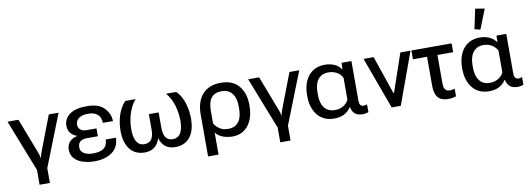

<svg xmlns="http://www.w3.org/2000/svg" viewBox="-77 -1300 5342 1932"><g transform="rotate(-10 2593.5 -334.0)"><path d="M201 151H306V0L515 -530H415L282 -183C273 -161 266 -138 261 -114H258C257 -123 255 -132 253 -142C250 -151 245 -165 238 -183L105 -530H-7L201 0Z M787 15C913 15 1039 -39 1039 -182H935C933 -89 868 -66 785 -66C731 -66 659 -83 659 -150C659 -211 701 -228 755 -228H863V-308H760C734 -308 714 -315 699 -327C685 -340 677 -356 677 -377C677 -449 747 -468 806 -468C890 -468 935 -426 936 -352H1039C1039 -404 1018 -449 980 -488C944 -526 886 -545 809 -545C749 -545 678 -539 628 -501C589 -471 569 -433 569 -385C569 -324 606 -285 661 -267C590 -253 551 -209 551 -145C551 -21 686 15 787 15Z M1300 15C1380 15 1432 -23 1457 -103C1482 -22 1535 15 1613 15C1762 15 1817 -104 1817 -237C1817 -337 1792 -458 1717 -530H1613C1682 -449 1708 -339 1708 -235C1708 -165 1692 -68 1603 -68C1536 -68 1507 -114 1507 -201V-358H1407V-201C1407 -114 1379 -68 1311 -68C1222 -68 1206 -165 1206 -235C1206 -337 1233 -451 1302 -530H1196C1123 -454 1097 -339 1097 -237C1097 -107 1153 15 1300 15Z M1920 165H2027V-61C2062 -8 2141 10 2200 10C2353 10 2419 -125 2419 -261V-277C2419 -354 2399 -418 2358 -467C2318 -518 2255 -543 2171 -543C2003 -543 1920 -428 1920 -268ZM2168 -73C2132 -73 2102 -81 2078 -99C2052 -117 2035 -136 2027 -156V-281C2027 -379 2056 -458 2167 -458C2273 -458 2311 -375 2311 -280V-255C2311 -158 2278 -73 2168 -73Z M2660 151H2765V0L2974 -530H2874L2741 -183C2732 -161 2725 -138 2720 -114H2717C2716 -123 2714 -132 2712 -142C2709 -151 2704 -165 2697 -183L2564 -530H2452L2660 0Z M3235 10C3309 10 3369 -12 3410 -77H3412C3425 -13 3456 13 3522 17C3551 17 3576 11 3586 5V-74C3576 -69 3562 -66 3552 -66C3513 -66 3507 -97 3507 -130V-530H3406L3404 -464H3402C3363 -520 3300 -540 3234 -540C3080 -540 3008 -414 3008 -273V-257C3008 -116 3080 10 3235 10ZM3261 -73C3153 -73 3116 -155 3116 -252V-281C3116 -374 3153 -458 3258 -458C3316 -458 3375 -432 3400 -377V-155C3376 -101 3318 -73 3261 -73Z M4007 -530 3874 -141H3867L3734 -530H3631L3825 0H3918L4111 -530Z M4120 -440H4264V-145C4264 -49 4296 15 4400 15C4416 15 4431 14 4447 11C4463 9 4475 5 4482 1V-76C4466 -71 4451 -67 4433 -67C4380 -67 4370 -107 4370 -152V-440H4531V-530H4120Z M4819 10C4893 10 4952 -13 4993 -77H4995C5008 -13 5040 13 5105 17C5132 17 5158 11 5170 5V-74C5159 -69 5146 -65 5136 -65C5120 -65 5110 -70 5102 -78C5093 -88 5089 -105 5089 -130V-529H4989L4987 -463H4985C4969 -486 4947 -504 4918 -519C4889 -532 4856 -539 4818 -539C4664 -539 4592 -414 4592 -273V-257C4592 -115 4664 10 4819 10ZM4840 -616 4920 -817 4825 -833 4782 -631ZM4844 -72C4795 -72 4759 -88 4736 -121C4711 -153 4700 -197 4700 -252V-280C4700 -372 4738 -458 4842 -458C4877 -458 4907 -449 4932 -433C4955 -416 4973 -398 4983 -377V-154C4959 -101 4901 -72 4844 -72Z"/></g></svg>

Font: Cheyenne Sans Medium
Style: Regular
Weight: 500
Designer: The Public Sans project authors (U.S. Web Design System), Libre Franklin designed by Pablo Impallari and Rodrigo Fuenzal
Foundry: The Cheyenne Sans Project Authors
Version: Version 2.007